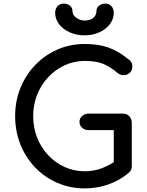

<svg xmlns="http://www.w3.org/2000/svg" viewBox="-20 -1035 817 1065"><path d="M450 10Q369 10 298.5 -20.5Q228 -51 175.5 -105.5Q123 -160 93.5 -233Q64 -306 64 -391Q64 -475 93.5 -547.5Q123 -620 175.5 -674.5Q228 -729 298 -760Q368 -791 450 -791Q527 -791 582.5 -771Q638 -751 694 -705Q702 -699 706.5 -692.5Q711 -686 712.5 -679.5Q714 -673 714 -664Q714 -645 700.5 -632Q687 -619 667.5 -618Q648 -617 631 -631Q594 -663 554.5 -680Q515 -697 450 -697Q391 -697 339 -673Q287 -649 247.5 -607Q208 -565 186 -509.5Q164 -454 164 -391Q164 -327 186 -271.5Q208 -216 247.5 -174Q287 -132 339 -108.5Q391 -85 450 -85Q501 -85 546.5 -102.5Q592 -120 634 -151Q652 -164 669.5 -162.5Q687 -161 699 -148.5Q711 -136 711 -114Q711 -104 707.5 -94.5Q704 -85 695 -77Q642 -33 580 -11.5Q518 10 450 10ZM711 -114 611 -134V-313H473Q451 -313 436 -326Q421 -339 421 -359Q421 -379 436 -392Q451 -405 473 -405H660Q683 -405 697 -390.5Q711 -376 711 -353ZM449 -839Q404 -839 367 -855.5Q330 -872 308 -900.5Q286 -929 286 -964Q286 -986 299 -1000.5Q312 -1015 334 -1015Q352 -1015 367 -1004Q382 -993 382 -974Q382 -951 403.5 -936Q425 -921 449 -921Q480 -921 497.5 -936Q515 -951 515 -974Q515 -993 530 -1004Q545 -1015 564 -1015Q586 -1015 598.5 -1000.5Q611 -986 611 -964Q611 -929 589 -900.5Q567 -872 530.5 -855.5Q494 -839 449 -839Z"/></svg>

Font: Comfortaa
Style: Bold
Weight: 700
Designer: Johan Aakerlund
Foundry: Johan Aakerlund
Version: Version 3.104; ttfautohint (v1.8.1.43-b0c9)